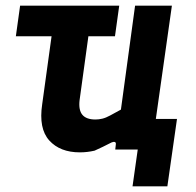

<svg xmlns="http://www.w3.org/2000/svg" viewBox="-20 -528 692 678"><path d="M36 -400 51 -508H401L386 -400ZM262 10Q192 10 154 -32Q116 -74 129 -160L177 -508H307L261 -174Q257 -139 271 -122.5Q285 -106 317 -106Q329 -106 341.5 -109Q354 -112 369.5 -120.5Q385 -129 407 -141L457 -508H587L515 0H387L389 -18Q390 -25 385.5 -26.5Q381 -28 374 -25Q358 -17 343 -9.5Q328 -2 314 4Q301 7 288 8.5Q275 10 262 10ZM448 130 477 -75 468 -108H605L571 130Z"/></svg>

Font: Finlandica SemiBold
Style: Italic
Weight: 600
Italic angle: -8°
Designer: Niklas Ekholm, Juho Hiilivirta, Jaakko Suomalainen
Foundry: Helsinki Type Studio
Version: Version 1.063